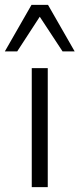

<svg xmlns="http://www.w3.org/2000/svg" viewBox="-40 -772 328 792"><path d="M91 0V-491H157V0ZM-20 -560 90 -752H158L268 -560H218L124 -703L31 -560Z"/></svg>

Font: Nunito Sans 9pt Light
Style: Regular
Weight: 300
Version: Version 3.101;gftools[0.9.27]